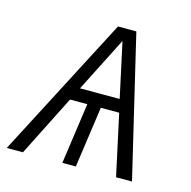

<svg xmlns="http://www.w3.org/2000/svg" viewBox="-105 -605 682 687"><g transform="rotate(15 235.5 -261.5)"><path d="M334 -226H266L234 0H184L216 -226H152L38 0H-22L250 -523H318L442 0H383ZM323 -274 279 -477 176 -274Z"/></g></svg>

Font: FiraGO Light
Style: Italic
Weight: 300
Italic angle: -8°
Designer: bBox Type GmbH
Foundry: bBox Type GmbH
Version: Version 1.001